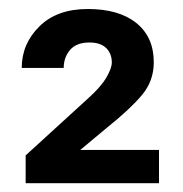

<svg xmlns="http://www.w3.org/2000/svg" viewBox="-20 -737 411 431"><path d="M336.9 -400.4V-325.7H37.6V-388.2L177.7 -516.1Q206.5 -542 218.8 -563Q231 -584 231 -596.7Q231 -616.7 218.3 -629.2Q205.6 -641.6 180.7 -641.6Q151.4 -641.6 137.2 -624.8Q123 -607.9 123 -584.5H28.8Q28.8 -638.7 68.4 -677.7Q107.9 -716.8 176.8 -716.8Q247.1 -716.8 286.1 -685.3Q325.2 -653.8 325.2 -597.2Q325.2 -555.7 299.1 -524.2Q272.9 -492.7 221.7 -451.7L160.2 -400.4Z"/></svg>

Font: Vazirmatn UI SemiBold
Style: Regular
Weight: 600
Designer: Saber Rastikerdar
Foundry: Saber Rastikerdar
Version: Version 33.003